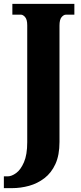

<svg xmlns="http://www.w3.org/2000/svg" viewBox="-41 -734 418 994"><path d="M-21 240V179H-1Q19 179 42.5 162Q66 145 83 106Q100 67 100 2V-603Q100 -633 89 -645.5Q78 -658 68 -658H23V-714H344V-658H300Q289 -658 278 -645.5Q267 -633 267 -601V1Q267 69 246 115Q225 161 189 188.5Q153 216 109.5 228Q66 240 21 240Z"/></svg>

Font: Noto Serif Tamil ExtraCondensed Black
Style: Regular
Weight: 900
Width: 2
Designer: Indian Type Foundry, Tom Grace, and the Monotype Design Team
Foundry: Monotype Imaging Inc.
Version: Version 2.004; ttfautohint (v1.8.4.7-5d5b)